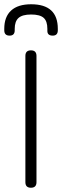

<svg xmlns="http://www.w3.org/2000/svg" viewBox="-26 -880 291 900"><path d="M120 -860Q245 -860 245 -745V-738Q245 -713 221 -713Q196 -713 196 -735V-745Q196 -781 178.5 -796.5Q161 -812 120 -812Q79 -812 61 -796Q43 -780 43 -745V-738Q43 -713 19 -713Q-6 -713 -6 -738V-745Q-6 -801 26 -830.5Q58 -860 120 -860ZM145 -26Q145 0 119 0Q93 0 93 -26V-618Q93 -644 119 -644Q145 -644 145 -618Z"/></svg>

Font: Jura
Style: Regular
Weight: 400
Designer: Daniel Johnson, Alexei Vanyashin
Foundry: Daniel Johnson
Version: Version 5.103